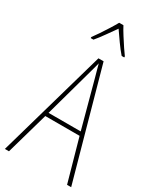

<svg xmlns="http://www.w3.org/2000/svg" viewBox="-236 -1023 908 1096"><g transform="rotate(30 218.5 -475.0)"><path d="M410 0 332 -278H106L27 0H0L204 -715H238L437 0ZM243 -607Q237 -629 231.5 -648.5Q226 -668 220 -691Q215 -669 209 -649.5Q203 -630 197 -606L113 -303H325ZM233 -950Q245 -927 264 -897Q283 -867 301 -840Q319 -813 329 -800V-793H312Q289 -819 264 -854.5Q239 -890 219 -919Q199 -891 173.5 -855Q148 -819 126 -793H108V-800Q121 -817 139 -844Q157 -871 175 -899.5Q193 -928 205 -950Z"/></g></svg>

Font: Noto Sans Georgian Condensed Thin
Style: Regular
Weight: 100
Width: 3
Designer: Monotype Design Team, Akaki Razmadze
Foundry: Google LLC
Version: Version 2.005; ttfautohint (v1.8.4.7-5d5b)